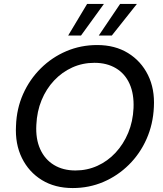

<svg xmlns="http://www.w3.org/2000/svg" viewBox="-20 -940 825 972"><path d="M348 12Q258 12 192 -28.5Q126 -69 91 -140Q56 -211 61 -303Q64 -390 97 -464Q130 -538 186.5 -594Q243 -650 316 -681Q389 -712 472 -712Q562 -712 628 -671.5Q694 -631 729 -560.5Q764 -490 759 -398Q755 -311 722 -236.5Q689 -162 632.5 -106Q576 -50 503.5 -19Q431 12 348 12ZM362 -77Q421 -77 473 -100.5Q525 -124 565 -167Q605 -210 629 -267.5Q653 -325 656 -393Q659 -464 636 -515.5Q613 -567 567 -594.5Q521 -622 458 -622Q398 -622 346 -598.5Q294 -575 254 -532.5Q214 -490 190.5 -433Q167 -376 164 -308Q160 -237 183.5 -185Q207 -133 253 -105Q299 -77 362 -77ZM480 -760 588 -920H673L546 -760ZM325 -760 421 -920H506L390 -760Z"/></svg>

Font: DM Sans Medium
Style: Italic
Weight: 500
Italic angle: -10°
Designer: Colophon Foundry, Jonny Pinhorn
Foundry: Colophon Foundry
Version: Version 4.004;gftools[0.9.30]